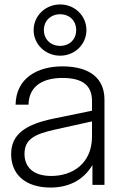

<svg xmlns="http://www.w3.org/2000/svg" viewBox="-20 -830 535 862"><path d="M395 0H449V-383C449 -475 387 -532 260 -532C150 -532 52 -481 50 -360H108C110 -452 184 -480 260 -480C346 -480 393 -450 393 -377V-333L218 -297C93 -271 30 -226 30 -138C30 -47 94 12 207 12C283 12 352 -17 395 -89ZM90 -139C90 -206 137 -228 226 -248L393 -285V-217C393 -96 306 -40 210 -40C127 -40 90 -82 90 -139ZM131 -695C131 -631 184 -580 250 -580C316 -580 368 -631 368 -695C368 -759 316 -810 250 -810C184 -810 131 -759 131 -695ZM177 -695C177 -737 208 -766 250 -766C292 -766 322 -737 322 -695C322 -653 292 -624 250 -624C208 -624 177 -653 177 -695Z"/></svg>

Font: Aspekta 250
Style: Regular
Weight: 250
Designer: Ivo Dolenc
Version: Version 2.000